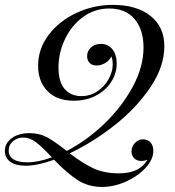

<svg xmlns="http://www.w3.org/2000/svg" viewBox="-56 -602 706 774"><path d="M562.1 5.6Q562.1 41.1 530.6 75Q499.2 108.9 451.2 130.2Q403.2 151.6 355.6 151.6Q299.2 151.6 255.6 123Q212.1 94.4 162.1 41.9Q94.4 66.1 47.6 66.1Q8.1 66.1 -14.1 50.4Q-36.3 34.7 -36.3 6.5Q-36.3 -25 -8.5 -45.2Q19.4 -65.3 62.1 -65.3Q103.2 -65.3 134.7 -48Q166.1 -30.6 212.9 6.5Q292.7 -34.7 363.7 -102.4Q434.7 -170.2 478.6 -251.2Q522.6 -332.3 522.6 -410.5Q522.6 -482.3 486.7 -525Q450.8 -567.7 384.7 -567.7Q325 -567.7 278.2 -533.1Q231.5 -498.4 205.6 -443.5Q179.8 -388.7 179.8 -329.8Q179.8 -271.8 204.8 -243.1Q229.8 -214.5 271.8 -214.5Q307.3 -214.5 336.3 -233.9Q365.3 -253.2 381.9 -283.1Q398.4 -312.9 398.4 -341.9Q398.4 -363.7 392.7 -374.2Q384.7 -357.3 367.7 -347.6Q350.8 -337.9 333.1 -337.9Q315.3 -337.9 305.2 -348.4Q295.2 -358.9 295.2 -375.8Q295.2 -396.8 310.9 -410.9Q326.6 -425 350.8 -425Q379.8 -425 397.2 -403.2Q414.5 -381.5 414.5 -346Q414.5 -306.5 392.3 -271.8Q370.2 -237.1 330.6 -216.5Q291.1 -196 241.1 -196Q173.4 -196 135.5 -234.7Q97.6 -273.4 97.6 -337.1Q97.6 -405.6 140.7 -462.1Q183.9 -518.5 253.2 -550.4Q322.6 -582.3 398.4 -582.3Q495.2 -582.3 550.8 -537.9Q606.5 -493.5 606.5 -415.3Q606.5 -333.9 550.4 -250.4Q494.4 -166.9 406.5 -97.6Q318.5 -28.2 225 16.1Q275 54.8 319 75.8Q362.9 96.8 422.6 96.8Q462.9 96.8 491.5 84.3Q520.2 71.8 538.7 41.9Q526.6 46.8 513.7 46.8Q495.2 46.8 484.7 35.9Q474.2 25 474.2 8.1Q474.2 -11.3 487.9 -25.8Q501.6 -40.3 521.8 -40.3Q539.5 -40.3 550.8 -27.8Q562.1 -15.3 562.1 5.6ZM153.2 32.3Q113.7 -9.7 89.1 -28.6Q64.5 -47.6 37.9 -47.6Q14.5 -47.6 -3.2 -33.1Q-21 -18.5 -21 4.8Q-21 52.4 56.5 52.4Q96.8 52.4 153.2 32.3Z"/></svg>

Font: Playfair Display SC
Style: Italic
Weight: 400
Italic angle: -14°
Designer: Claus Eggers Sørensen
Foundry: Claus Eggers Sørensen
Version: Version 1.202; ttfautohint (v1.6)